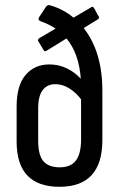

<svg xmlns="http://www.w3.org/2000/svg" viewBox="-20 -711 459 739"><path d="M209 8Q44 8 44 -166V-301Q44 -382 78.5 -422.5Q113 -463 170 -463Q206 -463 237 -448Q268 -433 291 -408Q284 -505 236 -563L158 -515Q152 -511 148 -518L127 -553Q124 -558 131 -564L194 -601Q168 -618 137 -629Q124 -634 130 -644L157 -685Q161 -690 164.5 -691Q168 -692 175 -690Q225 -675 263 -643L331 -683Q337 -688 342 -680L360 -647Q364 -642 356 -636L302 -603Q374 -512 374 -362V-172Q374 8 209 8ZM127 -169Q127 -114 147 -90.5Q167 -67 210 -67Q252 -67 272 -93Q292 -119 292 -174V-329Q272 -355 246.5 -371Q221 -387 193 -387Q162 -387 144.5 -364.5Q127 -342 127 -294Z"/></svg>

Font: Sofia Sans Condensed Medium
Style: Regular
Weight: 500
Designer: Botio Nikoltchev, Ani Petrova
Foundry: lettersoup
Version: Version 4.101; ttfautohint (v1.8.4.7-5d5b)